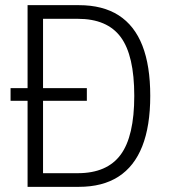

<svg xmlns="http://www.w3.org/2000/svg" viewBox="-20 -725 667 745"><path d="M87 0V-705H286Q379 -705 440.5 -665.5Q502 -626 532.5 -548Q563 -470 563 -353Q563 -236 532 -157.5Q501 -79 439.5 -39.5Q378 0 286 0ZM147 -53H282Q395 -53 448 -124.5Q501 -196 501 -353Q501 -510 448.5 -581Q396 -652 282 -652H147ZM21 -334V-383H317V-334Z"/></svg>

Font: Nunito Sans 10pt Condensed Light
Style: Regular
Weight: 300
Width: 3
Designer: Vernon Adams
Foundry: Vernon Adams
Version: Version 3.101;gftools[0.9.27]